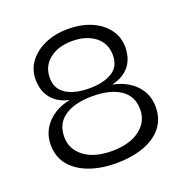

<svg xmlns="http://www.w3.org/2000/svg" viewBox="-109 -673 758 784"><g transform="rotate(-20 270.0 -281.5)"><path d="M267 10Q203 10 151.5 -8.5Q100 -27 70 -63Q40 -99 40 -152Q40 -207 77 -246.5Q114 -286 176 -298Q144 -305 123.5 -319.5Q103 -334 92 -352Q81 -370 77 -388.5Q73 -407 73 -422Q73 -467 98 -500.5Q123 -534 167 -553.5Q211 -573 267 -573Q326 -573 370 -553.5Q414 -534 438.5 -500Q463 -466 463 -422Q463 -407 459 -388.5Q455 -370 444 -352Q433 -334 412.5 -319.5Q392 -305 360 -298Q423 -285 459.5 -246.5Q496 -208 496 -152Q496 -98 466 -62Q436 -26 384 -8Q332 10 267 10ZM267 -43Q344 -43 388.5 -76.5Q433 -110 433 -163Q433 -222 388.5 -251.5Q344 -281 267 -281Q191 -281 147 -251.5Q103 -222 103 -163Q103 -110 147 -76.5Q191 -43 267 -43ZM267 -315Q329 -315 366.5 -337.5Q404 -360 404 -410Q404 -462 365.5 -491.5Q327 -521 267 -521Q206 -521 168 -491Q130 -461 130 -410Q130 -376 148.5 -355Q167 -334 198.5 -324.5Q230 -315 267 -315Z"/></g></svg>

Font: Darker Grotesque Medium
Style: Regular
Weight: 500
Designer: Gabriel Lam
Foundry: TypeRant
Version: Version 1.000;gftools[0.9.28]